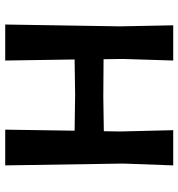

<svg xmlns="http://www.w3.org/2000/svg" viewBox="6 -690 684 736"><g transform="rotate(-90 348.0 -322.0)"><path d="M219 -644 215 -378 353 -376 488 -378 484 -644H622L615 -204L619 0H484L490 -192L489 -267L344 -268L213 -266L212 -204L217 0H82L89 -192L82 -644Z"/></g></svg>

Font: Alegreya Sans SC
Style: Bold
Weight: 700
Designer: Juan Pablo del Peral
Foundry: Huerta Tipografica
Version: Version 2.007